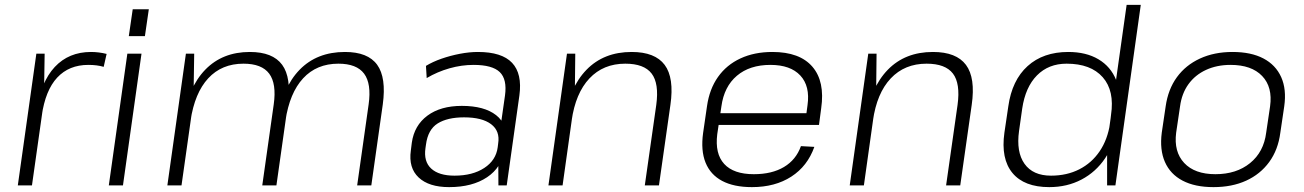

<svg xmlns="http://www.w3.org/2000/svg" viewBox="-20 -760 5346 787"><path d="M129 -540H163L160 -346L111 0H53ZM130 -305Q147 -424 204.5 -485.5Q262 -547 353 -547Q369 -547 385 -545Q401 -543 417 -539L405 -486Q378 -494 342 -494Q263 -494 214.5 -442Q166 -390 151 -285Z M560 -540 484 0H426L502 -540ZM590 -722 574 -612H508L524 -722Z M1491 -332Q1503 -417 1472.5 -458Q1442 -499 1367 -499Q1278 -499 1222.5 -439Q1167 -379 1150 -265L1109 -201L1118 -265Q1137 -401 1208 -474Q1279 -547 1394 -547Q1488 -547 1526 -494.5Q1564 -442 1549 -332L1502 0H1444ZM742 -540H776L773 -346L724 0H666ZM1102 -332Q1114 -417 1083.5 -458Q1053 -499 978 -499Q889 -499 833.5 -439Q778 -379 761 -265L720 -201L730 -265Q751 -402 821.5 -474.5Q892 -547 1004 -547Q1098 -547 1136.5 -494.5Q1175 -442 1160 -332L1113 0H1055Z M2022 -173 2050 -369Q2059 -435 2028.5 -464.5Q1998 -494 1921 -494Q1872 -494 1822.5 -480Q1773 -466 1729 -440L1726 -490Q1754 -507 1790 -519.5Q1826 -532 1865 -539.5Q1904 -547 1939 -547Q2037 -547 2079 -502.5Q2121 -458 2109 -369L2057 0H2023ZM1821 7Q1738 7 1696 -32.5Q1654 -72 1664 -143L1668 -175Q1678 -246 1732 -286Q1786 -326 1873 -326Q1965 -326 2013.5 -288Q2062 -250 2052 -180L2047 -146Q2037 -74 1976.5 -33.5Q1916 7 1821 7ZM1843 -40Q1917 -40 1965 -71.5Q2013 -103 2020 -156L2022 -172Q2030 -223 1993 -251Q1956 -279 1882 -279Q1814 -279 1774 -254Q1734 -229 1726 -167L1724 -153Q1716 -98 1747.5 -69Q1779 -40 1843 -40Z M2670 -330Q2682 -418 2651 -458.5Q2620 -499 2543 -499Q2453 -499 2396 -438.5Q2339 -378 2323 -265L2282 -201L2292 -265Q2313 -401 2384 -474Q2455 -547 2569 -547Q2665 -547 2704.5 -494Q2744 -441 2728 -330L2681 0H2623ZM2304 -540H2338L2336 -356L2286 0H2228Z M3062 7Q2988 7 2940 -18.5Q2892 -44 2872 -93.5Q2852 -143 2862 -215L2878 -325Q2888 -395 2923 -444.5Q2958 -494 3015 -520.5Q3072 -547 3146 -547Q3258 -547 3310 -486.5Q3362 -426 3346 -316L3337 -248H2914L2921 -296H3296L3283 -277L3290 -329Q3301 -407 3260.5 -450.5Q3220 -494 3138 -494Q3053 -494 3000.5 -449.5Q2948 -405 2937 -324L2920 -210Q2910 -130 2948.5 -88Q2987 -46 3070 -46Q3144 -46 3193.5 -75.5Q3243 -105 3263 -161L3318 -158Q3290 -79 3223.5 -36Q3157 7 3062 7Z M3905 -330Q3917 -418 3886 -458.5Q3855 -499 3778 -499Q3688 -499 3631 -438.5Q3574 -378 3558 -265L3517 -201L3527 -265Q3548 -401 3619 -474Q3690 -547 3804 -547Q3900 -547 3939.5 -494Q3979 -441 3963 -330L3916 0H3858ZM3539 -540H3573L3571 -356L3521 0H3463Z M4281 7Q4178 7 4130 -51Q4082 -109 4097 -216L4113 -324Q4128 -431 4192 -489Q4256 -547 4359 -547Q4432 -547 4482.5 -517Q4533 -487 4555 -432Q4577 -377 4566 -301L4558 -245Q4548 -168 4510 -111.5Q4472 -55 4413 -24Q4354 7 4281 7ZM4288 -40Q4353 -40 4404 -66Q4455 -92 4487.5 -140Q4520 -188 4530 -254L4534 -289Q4549 -388 4500 -443.5Q4451 -499 4352 -499Q4278 -499 4230.5 -451Q4183 -403 4170 -315L4157 -223Q4145 -137 4179.5 -88.5Q4214 -40 4288 -40ZM4518 -173 4598 -740H4656L4552 0H4518Z M4954 7Q4878 7 4827.5 -19.5Q4777 -46 4755 -96Q4733 -146 4742 -216L4758 -324Q4768 -394 4804 -443.5Q4840 -493 4898.5 -520Q4957 -547 5032 -547Q5108 -547 5158.5 -520.5Q5209 -494 5231.5 -444Q5254 -394 5244 -324L5228 -216Q5219 -146 5182.5 -96Q5146 -46 5088 -19.5Q5030 7 4954 7ZM4962 -46Q5048 -46 5104 -91.5Q5160 -137 5170 -216L5186 -324Q5197 -403 5153.5 -448.5Q5110 -494 5024 -494Q4968 -494 4923.5 -473.5Q4879 -453 4851.5 -415Q4824 -377 4817 -324L4801 -216Q4791 -138 4834 -92Q4877 -46 4962 -46Z"/></svg>

Font: Pathway Extreme 8pt Thin 12pt
Style: Italic
Weight: 100
Italic angle: -8°
Version: Version 1.001;gftools[0.9.26]